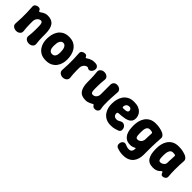

<svg xmlns="http://www.w3.org/2000/svg" viewBox="232 -1697 3094 3094"><g transform="rotate(45 1779.0 -150.0)"><path d="M35 -443Q32 -473 55.5 -491.5Q79 -510 109 -510Q127 -510 140 -503.5Q153 -497 158 -481Q161 -471 167 -466.5Q173 -462 184 -466Q190 -468 200.5 -476.5Q211 -485 227.5 -494.5Q244 -504 265.5 -511Q287 -518 315 -518Q409 -518 452 -460Q495 -402 495 -278Q495 -236 495.5 -203Q496 -170 498 -137Q500 -104 505 -63Q509 -27 482.5 -4Q456 19 417 19Q375 19 348 -4Q321 -27 325 -63Q330 -104 332 -137Q334 -170 334.5 -203Q335 -236 335 -278Q335 -338 325 -360.5Q315 -383 290 -383Q269 -383 249 -369Q229 -355 217 -331Q205 -307 205 -278Q205 -236 205.5 -203Q206 -170 208 -137Q210 -104 215 -63Q219 -27 192.5 -4Q166 19 127 19Q87 19 60 -3Q33 -25 35 -61Q40 -130 41.5 -191Q43 -252 41.5 -313.5Q40 -375 35 -443Z M1036 -225Q1036 -191 1025 -149Q1014 -107 987.5 -69Q961 -31 915.5 -6Q870 19 801 19Q732 19 686.5 -6Q641 -31 614.5 -69Q588 -107 577 -149Q566 -191 566 -225V-250Q566 -292 577 -339Q588 -386 614.5 -426.5Q641 -467 686.5 -493Q732 -519 801 -519Q870 -519 915.5 -493Q961 -467 987.5 -426.5Q1014 -386 1025 -339Q1036 -292 1036 -250ZM876 -250Q876 -275 872.5 -298.5Q869 -322 860 -341.5Q851 -361 836.5 -372.5Q822 -384 801 -384Q780 -384 765.5 -372.5Q751 -361 742 -341.5Q733 -322 729.5 -298.5Q726 -275 726 -250V-225Q726 -207 730 -189.5Q734 -172 742.5 -157.5Q751 -143 765.5 -134.5Q780 -126 801 -126Q822 -126 836.5 -134.5Q851 -143 859.5 -157.5Q868 -172 872 -189.5Q876 -207 876 -225Z M1186 19Q1163 19 1141.5 9Q1120 -1 1107.5 -19.5Q1095 -38 1097 -62Q1102 -131 1103.5 -192Q1105 -253 1103.5 -314Q1102 -375 1097 -444Q1094 -474 1117.5 -492Q1141 -510 1171 -510Q1189 -510 1199.5 -503.5Q1210 -497 1215 -484Q1221 -474 1225.5 -469.5Q1230 -465 1235 -468Q1242 -472 1254 -480Q1266 -488 1283.5 -497Q1301 -506 1324.5 -512.5Q1348 -519 1377 -519Q1387 -519 1396 -518.5Q1405 -518 1412 -517Q1443 -513 1460.5 -487Q1478 -461 1464 -421Q1458 -402 1443 -387Q1428 -372 1410 -367.5Q1392 -363 1374 -375Q1370 -379 1364 -381.5Q1358 -384 1352 -384Q1331 -384 1311 -369.5Q1291 -355 1279 -331.5Q1267 -308 1267 -279Q1267 -237 1267.5 -203.5Q1268 -170 1270 -137.5Q1272 -105 1277 -64Q1280 -40 1268 -21Q1256 -2 1234 8.5Q1212 19 1186 19Z M1983 -62Q1990 -31 1969.5 -8.5Q1949 14 1910 14Q1891 14 1877.5 5.5Q1864 -3 1856 -18Q1853 -24 1849 -25.5Q1845 -27 1840 -26Q1831 -23 1819 -15.5Q1807 -8 1790 0Q1773 8 1751.5 13.5Q1730 19 1704 19Q1610 19 1567 -39.5Q1524 -98 1524 -221Q1524 -263 1523.5 -296Q1523 -329 1521 -362.5Q1519 -396 1514 -436Q1511 -461 1523 -479.5Q1535 -498 1556.5 -508.5Q1578 -519 1603 -519Q1629 -519 1651 -508.5Q1673 -498 1685 -479.5Q1697 -461 1694 -436Q1689 -396 1687 -362.5Q1685 -329 1684.5 -296Q1684 -263 1684 -221Q1684 -184 1688.5 -163Q1693 -142 1702.5 -134Q1712 -126 1729 -126Q1752 -126 1771 -138Q1790 -150 1802 -172Q1814 -194 1814 -221Q1814 -263 1814 -297Q1814 -331 1814 -364.5Q1814 -398 1814 -440Q1814 -476 1835.5 -497.5Q1857 -519 1893 -519Q1918 -519 1939.5 -509Q1961 -499 1973.5 -481Q1986 -463 1984 -438Q1980 -386 1977 -333Q1974 -280 1972.5 -230Q1971 -180 1973.5 -137Q1976 -94 1983 -62Z M2281 19Q2212 19 2166.5 -6Q2121 -31 2094.5 -69Q2068 -107 2057 -149Q2046 -191 2046 -225V-250Q2046 -292 2057 -339Q2068 -386 2094.5 -426.5Q2121 -467 2166.5 -493Q2212 -519 2281 -519Q2345 -519 2386 -501.5Q2427 -484 2449.5 -458Q2472 -432 2481 -403Q2490 -374 2490 -352Q2490 -313 2474 -287.5Q2458 -262 2431.5 -248Q2405 -234 2372 -226.5Q2339 -219 2304.5 -216Q2270 -213 2240 -211Q2221 -210 2214.5 -203Q2208 -196 2208 -186Q2208 -165 2215.5 -149Q2223 -133 2239.5 -124.5Q2256 -116 2281 -116Q2306 -116 2328.5 -130Q2351 -144 2368 -149Q2388 -156 2408 -148.5Q2428 -141 2442.5 -125Q2457 -109 2461 -89Q2470 -56 2458.5 -38Q2447 -20 2433 -13Q2414 -5 2373 7Q2332 19 2281 19ZM2234 -319Q2291 -320 2310 -330.5Q2329 -341 2329 -361Q2329 -376 2323 -387Q2317 -398 2306.5 -404Q2296 -410 2281 -410Q2258 -410 2242 -400.5Q2226 -391 2217.5 -374.5Q2209 -358 2209 -335Q2209 -326 2217 -322Q2225 -318 2234 -319Z M2757 219Q2716 219 2680.5 211Q2645 203 2624 195Q2599 185 2589.5 164Q2580 143 2586 117Q2593 82 2617 66Q2641 50 2670 61Q2689 67 2709.5 75.5Q2730 84 2757 84Q2784 84 2798 75Q2812 66 2819 49.5Q2826 33 2828 10Q2830 -1 2827 -4.5Q2824 -8 2819 -7Q2812 -5 2799.5 1.5Q2787 8 2768.5 13.5Q2750 19 2722 19Q2658 19 2618 -13Q2578 -45 2560 -100Q2542 -155 2542 -225V-250Q2542 -292 2553 -339Q2564 -386 2590.5 -426.5Q2617 -467 2662.5 -493Q2708 -519 2777 -519Q2828 -519 2866 -511Q2904 -503 2934 -492Q2963 -482 2984 -459.5Q3005 -437 3002 -406Q2998 -352 2996 -305Q2994 -258 2993 -213.5Q2992 -169 2992 -122Q2992 -75 2992 -21Q2992 22 2980.5 64.5Q2969 107 2942.5 142Q2916 177 2870.5 198Q2825 219 2757 219ZM2747 -126Q2770 -126 2789.5 -138Q2809 -150 2822 -172Q2835 -194 2835 -221Q2835 -258 2837 -291Q2839 -324 2840 -354Q2841 -363 2838.5 -366.5Q2836 -370 2830 -375Q2823 -379 2809 -381.5Q2795 -384 2777 -384Q2753 -384 2738 -373Q2723 -362 2715 -343.5Q2707 -325 2704.5 -300.5Q2702 -276 2702 -250V-225Q2702 -169 2711.5 -147.5Q2721 -126 2747 -126Z M3243 19Q3146 19 3104.5 -43Q3063 -105 3063 -225V-250Q3063 -292 3074 -339Q3085 -386 3111.5 -426.5Q3138 -467 3183.5 -493Q3229 -519 3298 -519Q3349 -519 3387 -511Q3425 -503 3455 -492Q3484 -482 3505 -459.5Q3526 -437 3523 -406Q3519 -357 3517.5 -309Q3516 -261 3516 -216.5Q3516 -172 3517.5 -131.5Q3519 -91 3523 -58Q3526 -28 3502.5 -9.5Q3479 9 3449 9Q3436 9 3427.5 2Q3419 -5 3413 -18Q3407 -30 3404 -38Q3401 -46 3393 -46Q3386 -46 3377 -36Q3368 -26 3351.5 -13.5Q3335 -1 3309 9Q3283 19 3243 19ZM3268 -126Q3287 -126 3306.5 -136Q3326 -146 3339.5 -162.5Q3353 -179 3353 -200Q3353 -228 3354 -250.5Q3355 -273 3356.5 -295.5Q3358 -318 3359 -345Q3362 -379 3345 -380Q3337 -382 3324.5 -383Q3312 -384 3298 -384Q3274 -384 3259 -370Q3244 -356 3236 -334.5Q3228 -313 3225.5 -290.5Q3223 -268 3223 -250V-225Q3223 -177 3230.5 -151.5Q3238 -126 3268 -126Z"/></g></svg>

Font: Winky Sans
Style: Bold
Weight: 700
Designer: Simon Atzbach
Foundry: typofactur
Version: Version 1.205